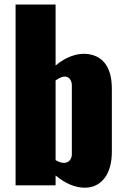

<svg xmlns="http://www.w3.org/2000/svg" viewBox="-20 -830 563 860"><path d="M265.1 -100.6Q282.2 -100.1 292 -111.3Q301.8 -122.6 301.8 -139.6V-448.2Q301.8 -465.8 291.7 -477.3Q281.7 -488.8 265.1 -486.8Q250 -484.4 229 -469.7V-112.8Q249.5 -100.6 265.1 -100.6ZM359.9 10.7Q295.4 10.7 229 -43.9V0H49.8V-809.6H229V-536.6Q261.7 -564 295.9 -577.1Q326.7 -588.9 354.5 -588.9Q357.4 -588.9 360.4 -588.9Q418.9 -586.4 450 -546.6Q481 -506.8 481 -432.1V-151.4Q481 -74.7 448 -32Q415 10.7 359.9 10.7Z"/></svg>

Font: Oswald
Style: Heavy
Weight: 800
Designer: Vernon Adams
Foundry: Vernon Adams
Version: 3.0; ttfautohint (v0.95) -l 8 -r 50 -G 200 -x 0 -w "G" -W -c